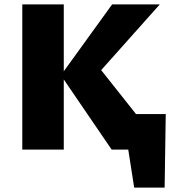

<svg xmlns="http://www.w3.org/2000/svg" viewBox="-20 -678 796 870"><path d="M588 172 536 -161H731L726 172ZM562 -161H676V0H562ZM486 0 256 -337 488 -658H704L399 -316L403 -405L724 0ZM81 0V-658H269V0Z"/></svg>

Font: Ysabeau Infant Black
Style: Regular
Weight: 900
Designer: Christian Thalmann (Catharsis Fonts)
Version: Version 2.001;gftools[0.9.30]; featfreeze: ss01,ss02,lnum